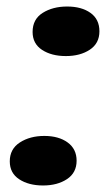

<svg xmlns="http://www.w3.org/2000/svg" viewBox="-20 -549 325 589"><path d="M182 -377Q138 -377 109 -396Q80 -415 80 -451Q80 -490 111 -509.5Q142 -529 186 -529Q230 -529 257.5 -509.5Q285 -490 285 -453Q285 -416 255.5 -396.5Q226 -377 182 -377ZM112 20Q68 20 39 1Q10 -18 10 -54Q10 -92 41 -112Q72 -132 116 -132Q160 -132 187.5 -112Q215 -92 215 -56Q215 -19 185.5 0.5Q156 20 112 20Z"/></svg>

Font: Sansita Swashed Light ExtraBold
Style: Regular
Weight: 800
Version: Version 1.003